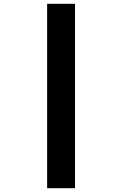

<svg xmlns="http://www.w3.org/2000/svg" viewBox="-20 -843 640 1006"><path d="M227 143V-823H373V143Z"/></svg>

Font: Iosevka Slab Heavy Extended
Style: Regular
Weight: 900
Width: 7
Monospace: yes
Designer: Belleve Invis
Foundry: Belleve Invis
Version: Version 11.1.0; ttfautohint (v1.8.3)